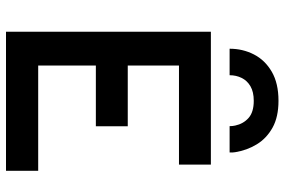

<svg xmlns="http://www.w3.org/2000/svg" viewBox="-178 -794 971 656"><g transform="rotate(90 308.0 -465.5)"><path d="M88 0V-700H542V-591H203.5V-416H411V-307H203.5V-110H563V0ZM146 -764Q146 -809 165.5 -847Q185 -885 224.5 -908Q264 -931 324 -931Q379 -931 415.5 -910.8Q452 -890.5 472.5 -857Q493 -823.5 499.5 -783Q500.5 -778.5 500.5 -773.8Q500.5 -769 500.5 -764H410.5Q410.5 -769 410 -773.8Q409.5 -778.5 408.5 -783Q402.5 -811 382.5 -828.8Q362.5 -846.5 324 -846.5Q293.5 -846.5 274.2 -835.2Q255 -824 245.8 -805.2Q236.5 -786.5 236.5 -764Z"/></g></svg>

Font: Overpass SemiBold
Style: Regular
Weight: 600
Designer: Delve Withrington, Dave Bailey, Thomas Jockin
Foundry: Delve Fonts LLC
Version: Version 4.000